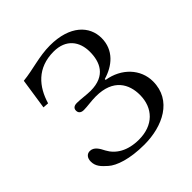

<svg xmlns="http://www.w3.org/2000/svg" viewBox="-181 -793 939 939"><g transform="rotate(-45 289.0 -323.0)"><path d="M44 -115C44 -82 63 -63 90 -39C120 -12 188 12 288 12C415 12 537 -46 537 -177C537 -262 472 -331 378 -346V-352C448 -372 509 -421 509 -505C509 -587 443 -658 304 -658C229 -658 163 -633 92 -626L68 -466L98 -464C124 -552 182 -624 296 -624C382 -624 421 -568 421 -498C421 -429 394 -360 288 -360C261 -360 225 -366 198 -366C186 -366 169 -362 169 -342C169 -322 186 -317 198 -317C225 -317 254 -323 287 -323C408 -323 445 -249 445 -176C445 -85 386 -24 287 -24C209 -24 158 -56 133 -103C120 -129 105 -155 77 -155C57 -155 44 -139 44 -115Z"/></g></svg>

Font: Libertinus Serif Display
Style: Regular
Weight: 400
Designer: Philipp H. Poll
Foundry: Khaled Hosny
Version: Version 6.1